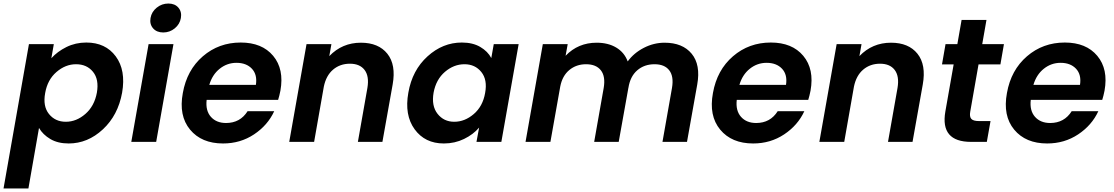

<svg xmlns="http://www.w3.org/2000/svg" viewBox="-49 -804 6312 1088"><path d="M242 -474Q276 -512 327.5 -537.5Q379 -563 440 -563Q549 -563 607 -484.5Q665 -406 643 -279Q620 -151 534 -71Q448 9 340 9Q279 9 236.5 -16Q194 -41 172 -79L112 264H-29L115 -554H256ZM500 -279Q513 -354 478 -397Q443 -440 382 -440Q322 -440 271 -396Q220 -352 207 -277Q193 -202 228.5 -158Q264 -114 324 -114Q384 -114 435 -158.5Q486 -203 500 -279Z M695 0 793 -554H934L836 0ZM941.5 -643.5Q913 -620 876 -620Q839 -620 818.5 -643.5Q798 -667 804 -702Q810 -737 839 -760.5Q868 -784 905 -784Q942 -784 962 -760.5Q982 -737 976 -702Q970 -667 941.5 -643.5Z M1291 -448Q1238 -448 1196 -414.5Q1154 -381 1137 -323H1401Q1410 -381 1378.5 -414.5Q1347 -448 1291 -448ZM1505 -174Q1468 -94 1390.5 -42.5Q1313 9 1215 9Q1093 9 1028 -69.5Q963 -148 987 -277Q1010 -407 1100.5 -485Q1191 -563 1315 -563Q1436 -563 1499 -487.5Q1562 -412 1540 -290Q1534 -260 1527 -238H1122Q1115 -177 1146 -142Q1177 -107 1232 -107Q1312 -107 1354 -174Z M1979 0 2033 -306Q2044 -372 2017 -407.5Q1990 -443 1934 -443Q1878 -443 1838.5 -409.5Q1799 -376 1786 -313L1731 0H1590L1688 -554H1829L1817 -486Q1890 -562 1996 -562Q2096 -562 2146 -499.5Q2196 -437 2176 -325L2118 0Z M2265 -279Q2287 -406 2373.5 -484.5Q2460 -563 2568 -563Q2630 -563 2672.5 -538Q2715 -513 2735 -475L2749 -554H2890L2792 0H2651L2666 -81Q2633 -42 2580.5 -16.5Q2528 9 2466 9Q2359 9 2300.5 -71.5Q2242 -152 2265 -279ZM2700 -277Q2714 -352 2678.5 -396Q2643 -440 2583 -440Q2523 -440 2472.5 -397Q2422 -354 2408 -279Q2395 -204 2430.5 -159Q2466 -114 2525 -114Q2585 -114 2636 -158Q2687 -202 2700 -277Z M3705 0 3759 -306Q3770 -371 3743.5 -405.5Q3717 -440 3660 -440Q3602 -440 3562 -405.5Q3522 -371 3512 -306V-307L3457 0H3318L3372 -306Q3383 -371 3356 -405.5Q3329 -440 3272 -440Q3217 -440 3177.5 -407.5Q3138 -375 3126 -315L3070 0H2929L3027 -554H3168L3156 -488Q3227 -562 3332 -562Q3397 -562 3443 -534.5Q3489 -507 3508 -456Q3543 -504 3599.5 -533Q3656 -562 3717 -562Q3819 -562 3870.5 -499.5Q3922 -437 3902 -325L3844 0Z M4295 -448Q4242 -448 4200 -414.5Q4158 -381 4141 -323H4405Q4414 -381 4382.5 -414.5Q4351 -448 4295 -448ZM4509 -174Q4472 -94 4394.5 -42.5Q4317 9 4219 9Q4097 9 4032 -69.5Q3967 -148 3991 -277Q4014 -407 4104.5 -485Q4195 -563 4319 -563Q4440 -563 4503 -487.5Q4566 -412 4544 -290Q4538 -260 4531 -238H4126Q4119 -177 4150 -142Q4181 -107 4236 -107Q4316 -107 4358 -174Z M4983 0 5037 -306Q5048 -372 5021 -407.5Q4994 -443 4938 -443Q4882 -443 4842.5 -409.5Q4803 -376 4790 -313L4735 0H4594L4692 -554H4833L4821 -486Q4894 -562 5000 -562Q5100 -562 5150 -499.5Q5200 -437 5180 -325L5122 0Z M5308 -172 5355 -439H5289L5309 -554H5376L5400 -691H5541L5517 -554H5640L5620 -439H5496L5449 -171Q5444 -143 5455 -130.5Q5466 -118 5498 -118H5564L5543 0H5454Q5278 0 5308 -172Z M5961 -448Q5908 -448 5866 -414.5Q5824 -381 5807 -323H6071Q6080 -381 6048.5 -414.5Q6017 -448 5961 -448ZM6175 -174Q6138 -94 6060.5 -42.5Q5983 9 5885 9Q5763 9 5698 -69.5Q5633 -148 5657 -277Q5680 -407 5770.5 -485Q5861 -563 5985 -563Q6106 -563 6169 -487.5Q6232 -412 6210 -290Q6204 -260 6197 -238H5792Q5785 -177 5816 -142Q5847 -107 5902 -107Q5982 -107 6024 -174Z"/></svg>

Font: Poppins SemiBold
Style: Italic
Weight: 600
Italic angle: -10°
Designer: Ninad Kale (Devanagari), Jonny Pinhorn (Latin)
Foundry: Indian Type Foundry
Version: Version 3.200;PS 1.000;hotconv 16.6.54;makeotf.lib2.5.65590